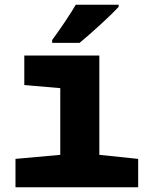

<svg xmlns="http://www.w3.org/2000/svg" viewBox="-20 -786 640 806"><path d="M314 -606Q354 -639 403.5 -684.5Q453 -730 478 -757V-766H298Q280 -735 252 -693.5Q224 -652 199 -618V-606ZM560 0V-119L397 -136V-553H82V-429L233 -416V-136L45 -119V0Z"/></svg>

Font: Noto Sans Mono UI ExtraBold
Style: Regular
Weight: 800
Designer: Monotype Design team
Foundry: Monotype Imaging Inc.
Version: 1.000